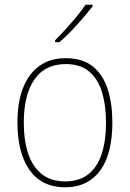

<svg xmlns="http://www.w3.org/2000/svg" viewBox="-20 -785 552 815"><path d="M457 -264Q457 -202 445 -151.5Q433 -101 408 -65Q383 -29 345 -9.5Q307 10 256 10Q206 10 168 -9Q130 -28 104.5 -64.5Q79 -101 66.5 -151.5Q54 -202 54 -265Q54 -351 78 -412Q102 -473 147.5 -505.5Q193 -538 259 -538Q331 -538 374.5 -502.5Q418 -467 437.5 -405.5Q457 -344 457 -264ZM81 -265Q81 -188 100 -132Q119 -76 158 -45.5Q197 -15 256 -15Q316 -15 354.5 -45Q393 -75 411.5 -131.5Q430 -188 430 -264Q430 -336 413.5 -392Q397 -448 359.5 -480.5Q322 -513 259 -513Q171 -513 126 -447.5Q81 -382 81 -265ZM373 -758Q360 -741 343 -721Q326 -701 307.5 -680.5Q289 -660 270 -641Q251 -622 232 -606H214V-614Q237 -637 260.5 -663Q284 -689 306 -715.5Q328 -742 343 -765H373Z"/></svg>

Font: Noto Sans Khmer SemiCondensed Thin
Style: Regular
Weight: 250
Width: 4
Designer: Danh Hong and the Monotype Design Team
Foundry: Monotype Imaging Inc.
Version: Version 2.004